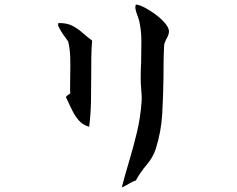

<svg xmlns="http://www.w3.org/2000/svg" viewBox="-20 -746 1040 842"><path d="M721 -610Q721 -601 718 -592.5Q715 -584 710 -576Q707 -570 704.5 -564Q702 -558 700 -551Q698 -515 697.5 -480Q697 -445 697 -410Q696 -327 691.5 -247.5Q687 -168 663 -93Q651 -56 623 -23Q595 10 576 45Q559 51 545 60Q531 69 514 76Q529 18 547 -41.5Q565 -101 580.5 -165.5Q596 -230 601 -301Q602 -315 601 -329.5Q600 -344 599 -358Q598 -369 597.5 -380Q597 -391 597 -402Q597 -421 597.5 -440Q598 -459 599 -477Q600 -523 600 -566.5Q600 -610 591 -652Q589 -659 587 -666Q585 -673 582 -680Q577 -693 574.5 -705Q572 -717 576 -726Q591 -725 615 -712.5Q639 -700 663 -682Q687 -664 703.5 -644.5Q720 -625 721 -610ZM384 -568Q381 -534 380.5 -495Q380 -456 380 -414Q380 -359 379 -302Q378 -245 371 -190Q343 -198 325.5 -218Q308 -238 295 -265.5Q282 -293 269 -320Q272 -326 278 -329.5Q284 -333 288 -337Q287 -356 287.5 -376Q288 -396 288 -415Q289 -455 288 -493Q287 -531 279 -564Q267 -580 255.5 -597Q244 -614 235 -633Q235 -635 235 -638Q234 -644 238 -645Q275 -645 298.5 -632.5Q322 -620 341.5 -602.5Q361 -585 384 -568Z"/></svg>

Font: Yuji Syuku
Style: Regular
Weight: 400
Designer: Kataoka Yuji
Foundry: Kinuta Font Factory
Version: Version 3.002